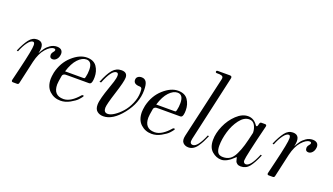

<svg xmlns="http://www.w3.org/2000/svg" viewBox="-64 -1152 2827 1631"><g transform="rotate(20 1349.5 -336.5)"><path d="M85 0Q69 0 72 -17Q81 -56 98 -125Q145 -319 143 -358Q142 -383 127 -383Q106 -383 80.5 -348.5Q55 -314 35 -262L23 -265Q53 -335 83 -374Q113 -413 155 -413Q230 -413 204 -307L210 -317Q215 -327 220 -334.5Q225 -342 233.5 -354.5Q242 -367 252 -376Q262 -385 274.5 -394Q287 -403 302.5 -408Q318 -413 335 -413Q367 -412 379 -394.5Q391 -377 385 -351Q381 -329 366.5 -314Q352 -299 333 -299Q306 -299 306 -329Q306 -344 317.5 -357.5Q329 -371 329 -378Q329 -390 314 -390Q282 -390 243 -346Q204 -302 185 -222L138 -13Q135 0 122 0Z M516 9Q458 9 417 -29Q376 -67 376 -138Q376 -158 383 -196Q406 -293 473 -353Q540 -413 605 -413Q667 -413 694.5 -372.5Q722 -332 722 -278Q722 -253 718 -238Q713 -214 695 -214H506Q489 -214 481 -213.5Q473 -213 465 -208Q457 -203 455 -193Q444 -131 444 -112Q444 -13 535 -13H538Q602 -15 671 -96Q675 -100 682 -100Q694 -100 686 -88Q678 -76 660.5 -57Q643 -38 601 -14.5Q559 9 516 9ZM469 -239H628Q642 -239 645 -241Q648 -243 651 -257Q658 -285 658 -320Q658 -396 606 -396Q568 -396 530.5 -356.5Q493 -317 469 -239Z M903 9Q870 9 847.5 -9Q825 -27 825 -67Q825 -94 837 -138Q849 -182 863.5 -222Q878 -262 889.5 -299Q901 -336 900.5 -358.5Q900 -381 883 -381Q839 -381 789 -255H774Q807 -338 839 -375Q871 -412 918 -412Q971 -412 971 -364Q971 -329 933.5 -212Q896 -95 896 -65Q896 -23 932 -23Q957 -23 990.5 -45Q1024 -67 1055.5 -102.5Q1087 -138 1109 -189Q1131 -240 1131 -290Q1131 -319 1126 -327Q1121 -335 1110 -335Q1052 -335 1052 -375Q1052 -394 1065.5 -404Q1079 -414 1099 -414Q1127 -414 1141 -392Q1155 -370 1155 -316Q1155 -202 1071.5 -96.5Q988 9 903 9Z M1340 9Q1282 9 1241 -29Q1200 -67 1200 -138Q1200 -158 1207 -196Q1230 -293 1297 -353Q1364 -413 1429 -413Q1491 -413 1518.5 -372.5Q1546 -332 1546 -278Q1546 -253 1542 -238Q1537 -214 1519 -214H1330Q1313 -214 1305 -213.5Q1297 -213 1289 -208Q1281 -203 1279 -193Q1268 -131 1268 -112Q1268 -13 1359 -13H1362Q1426 -15 1495 -96Q1499 -100 1506 -100Q1518 -100 1510 -88Q1502 -76 1484.5 -57Q1467 -38 1425 -14.5Q1383 9 1340 9ZM1293 -239H1452Q1466 -239 1469 -241Q1472 -243 1475 -257Q1482 -285 1482 -320Q1482 -396 1430 -396Q1392 -396 1354.5 -356.5Q1317 -317 1293 -239Z M1813 -662 1680 -70Q1669 -22 1702 -22Q1745 -22 1795 -142L1806 -139Q1791 -105 1780 -83.5Q1769 -62 1752.5 -38Q1736 -14 1716 -2Q1696 10 1673 10Q1643 10 1624 -9.5Q1605 -29 1615 -74L1742 -630Q1745 -642 1742 -650Q1739 -658 1729 -661Q1719 -664 1711.5 -664.5Q1704 -665 1691 -665Q1690 -665 1689 -665Q1688 -665 1687 -665Q1674 -665 1674 -675Q1674 -686 1687 -686H1797Q1819 -686 1813 -662Z M1971 13Q1926 13 1887.5 -20Q1849 -53 1849 -122Q1849 -183 1878.5 -250.5Q1908 -318 1958.5 -365.5Q2009 -413 2062 -413Q2115 -413 2149 -362Q2154 -356 2158.5 -357.5Q2163 -359 2165 -365L2171 -386Q2174 -399 2187 -399H2219Q2235 -399 2232 -382Q2158 -84 2158 -48Q2158 -36 2164.5 -29Q2171 -22 2181 -22Q2224 -22 2273 -142L2284 -139Q2252 -63 2222.5 -26.5Q2193 10 2146 10Q2126 10 2114 1Q2102 -8 2098.5 -17.5Q2095 -27 2091 -46Q2090 -57 2083 -49Q2021 13 1971 13ZM1978 -13Q2014 -13 2040 -30.5Q2066 -48 2085.5 -88.5Q2105 -129 2118 -173.5Q2131 -218 2148 -294Q2148 -329 2131.5 -360Q2115 -391 2080 -391Q2033 -391 1994 -339.5Q1955 -288 1935.5 -220.5Q1916 -153 1916 -94Q1916 -54 1929.5 -33.5Q1943 -13 1978 -13Z M2397 0Q2381 0 2384 -17Q2393 -56 2410 -125Q2457 -319 2455 -358Q2454 -383 2439 -383Q2418 -383 2392.5 -348.5Q2367 -314 2347 -262L2335 -265Q2365 -335 2395 -374Q2425 -413 2467 -413Q2542 -413 2516 -307L2522 -317Q2527 -327 2532 -334.5Q2537 -342 2545.5 -354.5Q2554 -367 2564 -376Q2574 -385 2586.5 -394Q2599 -403 2614.5 -408Q2630 -413 2647 -413Q2679 -412 2691 -394.5Q2703 -377 2697 -351Q2693 -329 2678.5 -314Q2664 -299 2645 -299Q2618 -299 2618 -329Q2618 -344 2629.5 -357.5Q2641 -371 2641 -378Q2641 -390 2626 -390Q2594 -390 2555 -346Q2516 -302 2497 -222L2450 -13Q2447 0 2434 0Z"/></g></svg>

Font: HK Venetian
Style: Italic
Weight: 400
Italic angle: -12°
Version: Version 1.000;PS 001.000;hotconv 1.0.88;makeotf.lib2.5.64775